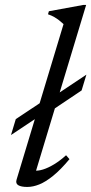

<svg xmlns="http://www.w3.org/2000/svg" viewBox="-20 -730 362 760"><path d="M42.5 -258.5 151.5 -331 181.5 -341 322 -434.5 303 -372 172.5 -284.5 144.5 -276 23.5 -195.5ZM231.5 -634.5Q222.5 -643 213.8 -649.8Q205 -656.5 194.8 -662.5Q184.5 -668.5 170 -673.5L173.5 -685.5L310 -710.5H321L118.5 -40.5L112.5 -55Q129 -52.5 150 -59Q171 -65.5 194.8 -80Q218.5 -94.5 241.5 -115.5L255 -100Q220 -58 190.2 -34Q160.5 -10 135.5 0Q110.5 10 88 10Q64 10 52.5 3.2Q41 -3.5 45.5 -18.5Z"/></svg>

Font: Newsreader 20pt
Style: Italic
Weight: 400
Italic angle: -17°
Version: Version 1.003